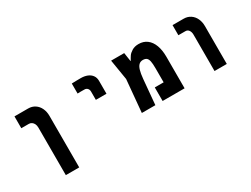

<svg xmlns="http://www.w3.org/2000/svg" viewBox="-60 -1191 2520 1925"><g transform="rotate(-30 1200.0 -229.0)"><path d="M219.5 -472H132V-609H290Q334.5 -609 368.2 -586.8Q402 -564.5 420.2 -525.8Q438.5 -487 438.5 -439V158.5H283.5V-392.5Q283.5 -416.5 274.8 -434.5Q266 -452.5 251.5 -462.2Q237 -472 219.5 -472Z M899.5 -609Q882 -609 843.2 -608.5Q804.5 -608 794.5 -607V-491Q816.5 -492 830.5 -492L875 -491.5Q895.5 -491.5 908.5 -477.2Q921.5 -463 921.5 -440V-344.5H1044.5V-494Q1044.5 -531 1025.5 -557Q1006.5 -583 973.8 -596Q941 -609 899.5 -609Z M1750 -366V0H1495.5V-157H1598V-320.5Q1598 -373 1592 -401.8Q1586 -430.5 1571.2 -443Q1556.5 -455.5 1528.5 -455.5Q1501 -455.5 1482.8 -438.5Q1464.5 -421.5 1453.8 -385.2Q1443 -349 1437.5 -288.5L1411.5 0H1255L1289 -374L1250.5 -608.5H1402L1417 -508.5H1420Q1435 -536.5 1448.8 -556.5Q1462.5 -576.5 1493.8 -596Q1525 -615.5 1571 -615.5Q1628 -615.5 1668.2 -584.8Q1708.5 -554 1729.2 -498Q1750 -442 1750 -366Z M2043.5 -492H1962V-609H2090Q2134.5 -609 2168.2 -586.8Q2202 -564.5 2220.2 -525.8Q2238.5 -487 2238.5 -439V0H2096.5V-420.5Q2096.5 -451.5 2082.5 -471.8Q2068.5 -492 2043.5 -492Z"/></g></svg>

Font: JuliaMono Black
Style: Regular
Weight: 900
Monospace: yes
Designer: cormullion
Foundry: corm
Version: Version 0.054; ttfautohint (v1.8.4)